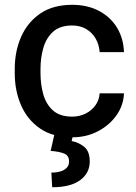

<svg xmlns="http://www.w3.org/2000/svg" viewBox="-20 -558 563 794"><path d="M279.3 9.8Q198.7 9.8 146 -26.4Q93.3 -62.5 67.1 -122.8Q41 -183.1 41 -254.9V-273.4Q41 -345.7 67.4 -405.8Q93.8 -465.8 146.5 -502Q199.2 -538.1 278.8 -538.1Q341.8 -538.1 389.4 -512.9Q437 -487.8 463.9 -443.6Q490.7 -399.4 492.7 -342.3H392.1Q390.1 -372.6 376 -397.7Q361.8 -422.9 336.9 -437.7Q312 -452.6 278.3 -452.6Q227.5 -452.6 199 -426.3Q170.4 -399.9 158.9 -358.9Q147.5 -317.9 147.5 -273.4V-254.9Q147.5 -210.4 158.7 -169.2Q169.9 -127.9 198.5 -101.8Q227.1 -75.7 278.3 -75.7Q308.6 -75.7 333.7 -88.1Q358.9 -100.6 374.5 -122.3Q390.1 -144 392.1 -171.9H492.7Q490.7 -122.1 461.4 -80.8Q432.1 -39.6 384.5 -14.9Q336.9 9.8 279.3 9.8ZM282.2 -1 276.4 25.4Q304.7 30.3 327.9 48.8Q351.1 67.4 351.1 109.9Q351.1 157.7 311.5 187Q272 216.3 195.8 216.3L192.4 155.8Q212.9 155.8 229.2 151.1Q245.6 146.5 255.6 136.2Q265.6 126 265.6 109.9Q265.6 86.4 247.3 77.9Q229 69.3 189.5 65.9L204.6 -1Z"/></svg>

Font: Heebo Medium
Style: Regular
Weight: 500
Designer: Oded Ezer
Foundry: Ezer Type House
Version: Version 3.100